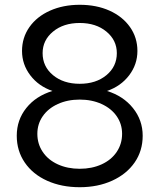

<svg xmlns="http://www.w3.org/2000/svg" viewBox="-20 -768 666 802"><path d="M50 -201Q50 -267 90 -317Q130 -367 199 -388Q141 -408 106.5 -453.5Q72 -499 72 -555Q72 -611 103 -655Q134 -699 189 -723.5Q244 -748 313 -748Q383 -748 437.5 -723.5Q492 -699 523 -655Q554 -611 554 -555Q554 -499 519.5 -453.5Q485 -408 427 -388Q495 -367 535.5 -316.5Q576 -266 576 -201Q576 -138 542.5 -89.5Q509 -41 449 -13.5Q389 14 313 14Q237 14 177 -13Q117 -40 83.5 -89Q50 -138 50 -201ZM468 -546Q468 -600 424.5 -636Q381 -672 313 -672Q245 -672 201.5 -636Q158 -600 158 -546Q158 -490 201.5 -454Q245 -418 313 -418Q381 -418 424.5 -454Q468 -490 468 -546ZM490 -209Q490 -250 467.5 -282.5Q445 -315 404.5 -333.5Q364 -352 313 -352Q262 -352 221.5 -333.5Q181 -315 158.5 -282.5Q136 -250 136 -209Q136 -167 158.5 -133.5Q181 -100 221.5 -81.5Q262 -63 313 -63Q364 -63 404.5 -81.5Q445 -100 467.5 -133.5Q490 -167 490 -209Z"/></svg>

Font: LINE Seed Sans TH App
Style: Regular
Weight: 400
Designer: Dalton Maag Ltd | Thai characters by Cadson Demak Co.,Ltd.
Foundry: Dalton Maag Ltd
Version: Version 1.003